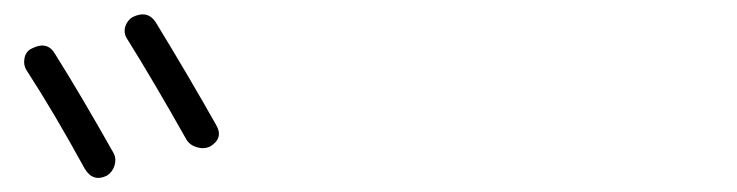

<svg xmlns="http://www.w3.org/2000/svg" viewBox="-20 -868 1040 271"><path d="M130.9 -620.1Q111.3 -610.4 99.6 -629.9Q55.7 -710 17.6 -768.6Q12.7 -776.4 14.6 -786.1Q16.6 -795.9 25.4 -799.8Q46.9 -810.5 57.6 -792Q93.8 -734.4 140.6 -651.4Q144.5 -643.6 141.6 -634.3Q138.7 -625 130.9 -620.1ZM167 -843.8Q188.5 -854.5 200.2 -835.9Q246.1 -760.7 285.2 -691.4Q295.9 -672.9 276.4 -661.1Q267.6 -657.2 257.8 -660.2Q248 -663.1 243.2 -670.9Q195.3 -755.9 159.2 -813.5Q154.3 -821.3 156.7 -830.1Q159.2 -838.9 167 -843.8Z"/></svg>

Font: Rounded-L Mgen+ 1mn light
Style: Regular
Weight: 200
Designer: [Source Han Sans]
Ryoko NISHIZUKA  (kana & ideographs); Paul D. Hunt (Latin, Greek & Cyrillic); Wenlong ZHANG  (bopomofo
Version: Version 1.059.20150602